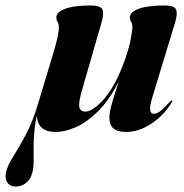

<svg xmlns="http://www.w3.org/2000/svg" viewBox="-108 -473 674 702"><path d="M86.5 -277.5Q98 -316 102.5 -336.8Q107 -357.5 107 -376Q107 -386.5 102.5 -393Q98 -399.5 98 -409.5Q98 -429 130.5 -441Q163 -453 222.5 -453Q259 -453 266 -439.2Q273 -425.5 264 -393.5L191 -140.5Q178.5 -96.5 182.2 -80.8Q186 -65 204.5 -65Q220.5 -65 245.8 -84.8Q271 -104.5 299 -147.8Q327 -191 351 -261Q364 -299 370 -329.8Q376 -360.5 376 -376Q376 -386.5 371.5 -393Q367 -399.5 367 -409.5Q367 -429 399.5 -441Q432 -453 492 -453Q528.5 -453 535.2 -439.2Q542 -425.5 533 -393.5L450 -120.5Q439 -85 441 -71Q443 -57 454.5 -57Q464.5 -57 477.2 -66Q490 -75 512 -100Q517.5 -105.5 520.5 -105.5Q524.5 -105 519.5 -98Q490 -50 444.5 -20.2Q399 9.5 351.5 9.5Q292 9.5 292 -41.5Q292 -59.5 298.2 -83.8Q304.5 -108 312.5 -132.5Q320.5 -157 326.5 -176Q291 -105.5 249.5 -65Q208 -24.5 168 -7.5Q128 9.5 95.5 9.5Q29.5 9.5 26.5 -50.5Q16 4 15.2 43.5Q14.5 83 15 111.2Q15.5 139.5 9.5 160.5Q3.5 183 -13 196Q-29.5 209 -50.5 209Q-71.5 209 -81.8 193.5Q-92 178 -84.5 151.5Q-78.5 128.5 -58.2 96.8Q-38 65 -13.2 18.5Q11.5 -28 31.5 -94.5Q33.5 -101.5 36 -109.5Z"/></svg>

Font: Fraunces 144pt
Style: Bold Italic
Weight: 700
Italic angle: -16°
Version: Version 1.000;[b76b70a41]